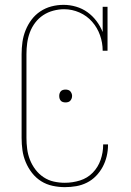

<svg xmlns="http://www.w3.org/2000/svg" viewBox="-20 -763 540 791"><path d="M247 8Q222 8 196.5 2.5Q171 -3 149.5 -16.5Q128 -30 112 -50.5Q96 -71 86 -95Q76 -119 72.5 -144Q69 -169 69 -195V-540Q69 -565 72.5 -590Q76 -615 85.5 -638.5Q95 -662 110 -682Q125 -702 146 -716Q167 -730 191.5 -736.5Q216 -743 242 -743Q268 -743 293.5 -735.5Q319 -728 340 -713Q361 -698 377 -677Q393 -656 403 -631V-735H423V-554H403Q403 -587 392 -618Q381 -649 359.5 -673.5Q338 -698 307.5 -711.5Q277 -725 244 -725Q222 -725 199.5 -719Q177 -713 158 -700.5Q139 -688 125 -669.5Q111 -651 103 -629.5Q95 -608 92 -585.5Q89 -563 89 -540V-195Q89 -172 92 -149Q95 -126 103.5 -104.5Q112 -83 126 -64.5Q140 -46 159.5 -33Q179 -20 201.5 -15Q224 -10 247 -10Q279 -10 309.5 -19.5Q340 -29 362 -51.5Q384 -74 394.5 -104.5Q405 -135 405 -166V-168H425V-166Q425 -142 419.5 -119Q414 -96 403 -75.5Q392 -55 375.5 -38Q359 -21 338 -10.5Q317 0 294 4Q271 8 247 8ZM250 -341Q245 -341 239.5 -342.5Q234 -344 230.5 -348Q227 -352 225.5 -357Q224 -362 224 -368Q224 -373 225.5 -378Q227 -383 230.5 -387Q234 -391 239.5 -392.5Q245 -394 250 -394Q255 -394 260.5 -392.5Q266 -391 269.5 -387Q273 -383 275 -378Q277 -373 277 -368Q277 -362 275 -357Q273 -352 269.5 -348Q266 -344 260.5 -342.5Q255 -341 250 -341Z"/></svg>

Font: Iosevka Curly Slab Thin
Style: Regular
Weight: 100
Monospace: yes
Designer: Belleve Invis
Foundry: Belleve Invis
Version: Version 22.1.2; ttfautohint (v1.8.4)